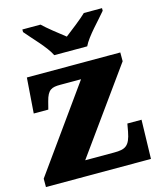

<svg xmlns="http://www.w3.org/2000/svg" viewBox="-114 -848 771 929"><g transform="rotate(-15 271.0 -383.0)"><path d="M204 -606H369C390 -651 455 -715 486 -753V-766H395C374 -745 316 -700 286 -677C256 -700 199 -745 178 -766H87V-753C118 -715 183 -651 204 -606ZM0 0H526L531 -195H460L453 -156C440 -87 418 -76 362 -76H217L516 -492V-536H48L35 -359H108L118 -398C132 -453 152 -460 195 -460H299L0 -42Z"/></g></svg>

Font: Noto Serif Thai Black
Style: Regular
Weight: 900
Designer: Monotype Design Team
Foundry: Monotype Imaging Inc.
Version: Version 2.002